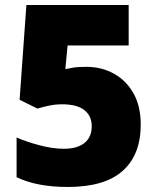

<svg xmlns="http://www.w3.org/2000/svg" viewBox="-20 -734 626 764"><path d="M324 -468Q384 -468 433 -441Q482 -414 511 -363Q540 -312 540 -238Q540 -118 468 -54Q396 10 250 10Q126 10 46 -29V-187Q84 -170 137 -156Q190 -142 234 -142Q287 -142 316 -165Q345 -188 345 -232Q345 -273 315.5 -296Q286 -319 227 -319Q200 -319 174.5 -313.5Q149 -308 129 -302L58 -337L85 -714H492V-553H249L240 -459Q256 -462 272.5 -465Q289 -468 324 -468Z"/></svg>

Font: Noto Sans Black
Style: Regular
Weight: 900
Designer: Monotype Design Team
Foundry: Monotype Imaging Inc.
Version: Version 2.007